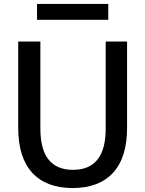

<svg xmlns="http://www.w3.org/2000/svg" viewBox="-20 -940 734 970"><path d="M167 -840V-920H527V-840ZM184 -730V-290Q184 -82 349 -82Q514 -82 514 -290V-730H622V-295Q622 -144 551 -67Q480 10 347 10Q214 10 143 -67Q72 -144 72 -295V-730Z"/></svg>

Font: M PLUS 1p Medium
Style: Regular
Weight: 500
Version: Version 1.062